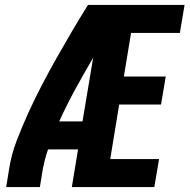

<svg xmlns="http://www.w3.org/2000/svg" viewBox="-20 -755 765 775"><path d="M5 0H141L153 -74Q157 -93 162 -113Q167 -133 174 -152H295L270 0H603L622 -113H425L461 -333H630L649 -446H480L509 -622H706L725 -735H335Q302 -682 270.5 -628.5Q239 -575 208.5 -521Q178 -467 149.5 -412.5Q121 -358 95.5 -302Q70 -246 48 -189Q26 -132 17 -74ZM219 -265Q249 -331 284 -395Q319 -459 356 -522L313 -265Z"/></svg>

Font: Iosevka Sparkle XBdObl
Style: Regular
Weight: 800
Italic angle: -9°
Designer: Belleve Invis
Foundry: Belleve Invis
Version: Version 4.5.0; ttfautohint (v1.8.3)